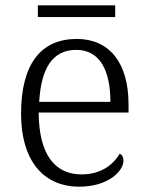

<svg xmlns="http://www.w3.org/2000/svg" viewBox="-20 -690 554 720"><path d="M122 -626H412V-670H122ZM277 10C388 10 443 -50 443 -87C443 -101 437 -110 429 -114C405 -72 358 -36 286 -36C186 -36 126 -110 125 -268H462V-299C462 -457 388 -544 268 -544C134 -544 59 -451 59 -263C59 -89 142 10 277 10ZM394 -308H127C134 -431 175 -503 266 -503C355 -503 394 -425 394 -308Z"/></svg>

Font: Noto Serif Light
Style: Regular
Weight: 300
Designer: Monotype Design Team
Foundry: Monotype Imaging Inc.
Version: Version 2.013